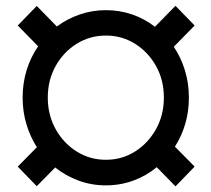

<svg xmlns="http://www.w3.org/2000/svg" viewBox="-20 -638 737 671"><path d="M59.1 -296.9Q59.1 -347.7 73.2 -393.3Q87.4 -439 113.3 -476.1L42 -548.8L108.4 -617.2L178.7 -545.4Q214.8 -572.3 258.5 -587.4Q302.2 -602.5 350.1 -602.5Q398.4 -602.5 442.1 -587.4Q485.8 -572.3 521.5 -544.4L593.3 -617.7L660.2 -548.8L587.4 -474.6Q612.3 -437.5 626.2 -392.3Q640.1 -347.2 640.1 -296.9Q640.1 -248.5 627.4 -205.1Q614.7 -161.6 591.3 -125.5L660.2 -55.7L593.3 13.2L527.8 -53.7Q491.2 -23.4 445.8 -6.8Q400.4 9.8 350.1 9.8Q299.8 9.8 254.6 -6.8Q209.5 -23.4 172.9 -52.7L108.4 12.7L42 -55.7L108.9 -123.5Q85.4 -160.2 72.3 -204.1Q59.1 -248 59.1 -296.9ZM147 -296.9Q147 -236.3 174.3 -187Q201.7 -137.7 247.8 -108.6Q293.9 -79.6 350.1 -79.6Q406.2 -79.6 452.1 -108.6Q498 -137.7 525.4 -187Q552.7 -236.3 552.7 -296.9Q552.7 -357.9 525.4 -407Q498 -456.1 452.1 -484.9Q406.2 -513.7 350.1 -513.7Q293.9 -513.7 247.8 -484.9Q201.7 -456.1 174.3 -407Q147 -357.9 147 -296.9Z"/></svg>

Font: Vazirmatn FD SemiBold
Style: Regular
Weight: 600
Designer: Saber Rastikerdar
Foundry: Saber Rastikerdar
Version: Version 33.001